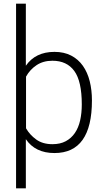

<svg xmlns="http://www.w3.org/2000/svg" viewBox="-20 -820 568 1040"><path d="M264 -39Q306 -39 336 -55Q366 -71 385.5 -99.5Q405 -128 414 -167.5Q423 -207 423 -254Q423 -380 382.5 -435.5Q342 -491 264 -491Q214 -491 178 -467Q142 -443 121 -405V-125Q141 -90 176 -64.5Q211 -39 264 -39ZM120 200H67V-800H120V-464Q172 -539 275 -539Q327 -539 365.5 -519Q404 -499 429 -463.5Q454 -428 466 -380Q478 -332 478 -276Q478 9 275 9Q171 9 120 -66Z"/></svg>

Font: Tanohe Sans Light
Style: Regular
Weight: 300
Designer: Village Type and Design LLC & Cristiano Sobral
Foundry: Cooper Hewitt Smithsonian Design Museum
Version: Version 1.00;September 29, 2021;FontCreator 13.0.0.2655 64-b